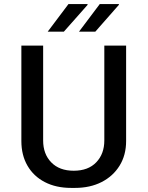

<svg xmlns="http://www.w3.org/2000/svg" viewBox="-20 -909 722 939"><path d="M328 10Q253.9 10 199.1 -18.5Q144.2 -47 114.4 -98.6Q84.5 -150.1 84.5 -219.2V-686H191V-222Q191 -155.6 230.8 -114.8Q270.5 -74 340.5 -74Q411.5 -74 450.9 -115.4Q490.2 -156.7 490.2 -222V-686H596.8V-219.2Q596.8 -150.5 564.9 -98.9Q533 -47.2 476.8 -18.6Q420.5 10 346.8 10ZM366.2 -754 467.8 -889H561L562 -886L446 -754ZM213.2 -754 314.8 -889H407.2L409 -886L292.2 -754Z"/></svg>

Font: Chivo Medium
Style: Regular
Weight: 500
Designer: Hector Gatti
Foundry: Omnibus-Type
Version: Version 2.002